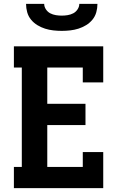

<svg xmlns="http://www.w3.org/2000/svg" viewBox="-20 -975 640 995"><path d="M52 0V-110H93V-625H52V-735H515V-548H409V-625H225V-437H423V-327H225V-110H409V-187H515V0ZM300 -815Q278 -815 256 -817.5Q234 -820 213.5 -826.5Q193 -833 174 -844.5Q155 -856 141 -873Q127 -890 121 -911.5Q115 -933 115 -955H209Q209 -940 218 -926.5Q227 -913 240.5 -906Q254 -899 269.5 -896.5Q285 -894 300 -894Q315 -894 330.5 -896.5Q346 -899 359.5 -906Q373 -913 382 -926.5Q391 -940 391 -955H485Q485 -933 479 -911.5Q473 -890 459 -873Q445 -856 426 -844.5Q407 -833 386.5 -826.5Q366 -820 344 -817.5Q322 -815 300 -815Z"/></svg>

Font: Iosevka Etoile Extrabold
Style: Regular
Weight: 800
Designer: Belleve Invis
Foundry: Belleve Invis
Version: Version 22.1.2; ttfautohint (v1.8.4)